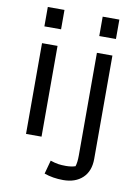

<svg xmlns="http://www.w3.org/2000/svg" viewBox="-93 -715 701 975"><g transform="rotate(10 257.5 -228.0)"><path d="M73 -654H159V-554H73ZM356 -654H442V-554H356ZM76 -468H156V0H76ZM204 182 223 112Q247 120 264 122.5Q281 125 303 125Q330 125 352 118Q359 98 359 61V-468H439V65Q439 128 402 163Q365 198 302 198Q249 198 204 182Z"/></g></svg>

Font: Athiti Medium
Style: Regular
Weight: 500
Designer: CadsonDemak Team
Foundry: CadsonDemak
Version: Version 1.033